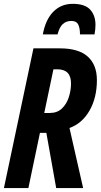

<svg xmlns="http://www.w3.org/2000/svg" viewBox="-22 -961 515 981"><path d="M-2 0 148.9 -713.9H284.2Q379.4 -713.9 426.3 -671.9Q473.1 -629.9 473.1 -551.8Q473.1 -461.4 435.3 -395.8Q397.5 -330.1 333 -307.1L402.8 0H265.1L214.8 -282.2H182.1L123 0ZM204.1 -383.8H232.9Q270 -383.8 293.9 -406.2Q317.9 -428.7 329.3 -463.6Q340.8 -498.5 340.8 -535.2Q340.8 -606.9 271 -606.9H251ZM196.8 -785.2Q210.4 -860.4 250.2 -900.9Q290 -941.4 349.6 -941.4Q412.1 -941.4 439 -911.6Q465.8 -881.8 465.8 -834Q465.8 -823.2 464.6 -810.5Q463.4 -797.9 460.9 -785.2H386.7Q386.7 -817.4 377.7 -835.7Q368.7 -854 342.8 -854Q316.4 -854 299.1 -838.4Q281.7 -822.8 272 -785.2Z"/></svg>

Font: Open Sans Condensed
Style: Bold Italic
Weight: 700
Width: 3
Italic angle: -12°
Designer: Monotype Design Team
Foundry: Monotype Imaging Inc.
Version: Version 3.003; ttfautohint (v1.8.4)